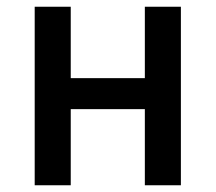

<svg xmlns="http://www.w3.org/2000/svg" viewBox="-20 -550 640 570"><path d="M83 0V-530H190V-318H410V-530H517V0H410V-226H190V0Z"/></svg>

Font: Iosevka Curly SmBdEx
Style: Regular
Weight: 600
Width: 7
Monospace: yes
Designer: Belleve Invis
Foundry: Belleve Invis
Version: Version 11.1.0; ttfautohint (v1.8.3)